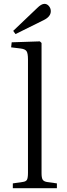

<svg xmlns="http://www.w3.org/2000/svg" viewBox="-20 -982 351 1002"><path d="M61 -804.2 48.8 -820.8 173.8 -939.9Q195.8 -961.9 211.9 -961.9Q225.6 -961.9 235.4 -950.2Q245.1 -938.5 245.1 -923.8Q245.1 -895 208 -877ZM46.9 0V-24.9L97.2 -32.2Q115.2 -34.2 120.6 -43.7Q126 -53.2 126 -81.1V-671.9Q126 -704.1 118.4 -715.1Q110.8 -726.1 86.9 -729L38.1 -734.9L41 -761.2L188 -766.1L196.8 -757.8V-78.1Q196.8 -54.7 202.4 -44.9Q208 -35.2 225.1 -32.2L276.9 -24.9V0Z"/></svg>

Font: Literata Light
Style: Regular
Weight: 300
Designer: Latin by Veronika Burian and Jose Scaglione. Greek by Irene Vlachou. Cyrillic by Vera Evstafieva.
Foundry: TypeTogether
Version: Version 3.021